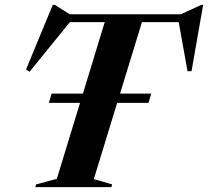

<svg xmlns="http://www.w3.org/2000/svg" viewBox="-20 -774 860 794"><path d="M182 -348.5 193.5 -387H323L413 -682.5H269L102.5 -477.5L87.5 -486L198 -753.5H207L268.5 -715H728L811.5 -753.5H820L772 -479.5H755.5L719 -682.5H567L476.5 -387H605.5L594 -348.5H464.5L368 -33.5L443.5 -11.5L441 0H126L129.5 -11.5L215 -34.5L311 -348.5Z"/></svg>

Font: Newsreader Display SemiBold
Style: Italic
Weight: 600
Italic angle: -17°
Designer: Hugues Gentile
Foundry: Production Type
Version: Version 1.001